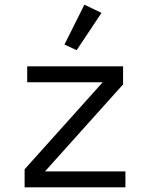

<svg xmlns="http://www.w3.org/2000/svg" viewBox="-20 -799 640 819"><path d="M515 0V-68H172L505 -439V-516H96V-448H418L85 -77V0ZM413 -744 340 -779 255 -609 307 -585Z"/></svg>

Font: IBM Mono
Style: Regular
Weight: 400
Monospace: yes
Designer: Mike Abbink, Paul van der Laan, Pieter van Rosmalen
Foundry: Bold Monday
Version: Version 2.3